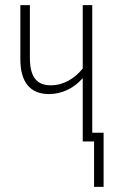

<svg xmlns="http://www.w3.org/2000/svg" viewBox="-20 -549 443 745"><path d="M338 -529H301V-283C269 -244 227 -218 177 -218C128 -218 96 -244 96 -324V-529H59V-319C59 -229 98 -184 170 -184C220 -184 268 -207 301 -246V0H345V176H382V-34H338Z"/></svg>

Font: Noto Sans ExtraCondensed ExtraLight
Style: Regular
Weight: 200
Width: 2
Designer: Monotype Design Team
Foundry: Monotype Imaging Inc.
Version: Version 2.013